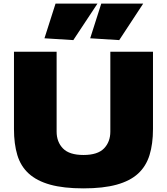

<svg xmlns="http://www.w3.org/2000/svg" viewBox="-20 -1028 920 1058"><path d="M440 10Q330 10 256.5 -10.5Q183 -31 138.5 -71.5Q94 -112 75.5 -173.5Q57 -235 57 -317V-743H292V-303Q292 -246 327 -210Q362 -174 440 -174Q518 -174 553 -210Q588 -246 588 -303V-743H823V-317Q823 -235 804 -173.5Q785 -112 741 -71.5Q697 -31 623 -10.5Q549 10 440 10ZM225 -817 286 -1008H517L384 -807ZM477 -817 538 -1008H769L637 -807Z"/></svg>

Font: Encode Sans Wide
Style: Black
Weight: 900
Designer: Pablo Impallari, Andres Torresi
Foundry: Pablo Impallari, Andres Torresi
Version: Version 1.000; ttfautohint (v1.00) -l 8 -r 50 -G 200 -x 14 -